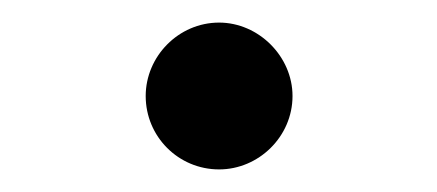

<svg xmlns="http://www.w3.org/2000/svg" viewBox="-20 -356 387 170"><path d="M174 -206C209 -206 239 -235 239 -271C239 -306 209 -336 174 -336C138 -336 109 -306 109 -271C109 -235 138 -206 174 -206Z"/></svg>

Font: Mluvka SemiBold
Style: Regular
Weight: 600
Designer: Modified by Jiří Krblich, Original typeface by Gumpita Rahayu
Foundry: Gumpita Rahayu & Jiří Krblich
Version: Version 2.000;Glyphs 3.1.1 (3134)